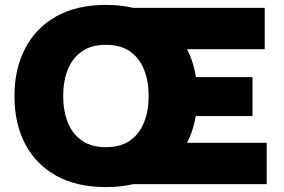

<svg xmlns="http://www.w3.org/2000/svg" viewBox="-20 -752 1158 784"><path d="M412 12Q293 12 209.5 -34.5Q126 -81 82.5 -164.5Q39 -248 39 -360Q39 -470 82.5 -554Q126 -638 209.5 -685Q293 -732 412 -732Q532 -732 615.5 -685Q699 -638 742.5 -554Q786 -470 786 -360Q786 -250 742.5 -166Q699 -82 615.5 -35Q532 12 412 12ZM412 -151Q473 -151 511.5 -178.5Q550 -206 568.5 -253Q587 -300 587 -360Q587 -420 568.5 -467Q550 -514 511.5 -541.5Q473 -569 412 -569Q352 -569 313.5 -541.5Q275 -514 256.5 -467Q238 -420 238 -360Q238 -300 256.5 -253Q275 -206 313.5 -178.5Q352 -151 412 -151ZM508 0V-169H1069V0ZM693 -278V-437H1011V-278ZM503 -551V-720H1061V-551Z"/></svg>

Font: Kufam ExtraBold
Style: Regular
Weight: 800
Designer: Wael Morcos, Artur Schmal
Foundry: Original Type
Version: Version 1.300; ttfautohint (v1.8.3)